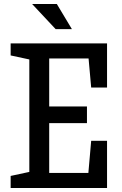

<svg xmlns="http://www.w3.org/2000/svg" viewBox="-20 -936 605 956"><path d="M33 -60 126 -80V-640L33 -660V-720H513V-500H434L421 -645H225V-406H413V-323H225V-75H420L434 -235H513V0H33ZM338 -791H257L140 -916H263Z"/></svg>

Font: HermeneusOne
Style: Regular
Weight: 400
Designer: Rodrigo Fuenzalida, Pablo Impallari
Foundry: Pablo Impallari, Rodrigo Fuenzalida
Version: Version 1.000; ttfautohint (v0.8) -G 200 -r 50